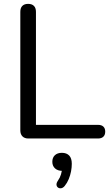

<svg xmlns="http://www.w3.org/2000/svg" viewBox="-20 -730 583 1012"><path d="M129.3 0Q109.4 0 98.2 -11.4Q87.1 -22.8 87.1 -42.7V-667.4Q87.1 -688.3 97.7 -698.9Q108.4 -709.6 128.3 -709.6Q148.1 -709.6 158.8 -698.9Q169.5 -688.3 169.5 -667.4V-71.9H496.6Q515.1 -71.9 524.8 -62.7Q534.6 -53.4 534.6 -36.4Q534.6 -18.9 524.8 -9.5Q515.1 0 496.6 0ZM321.2 249.9Q312.7 260.3 302.9 262.1Q293 263.8 285.9 258.6Q278.8 253.5 277.8 244.1Q276.9 234.7 285.3 222.3Q296.3 206.8 301.6 188.7Q306.9 170.7 306.9 156.1L309.9 170.7Q284.4 170.7 270.1 157.6Q255.8 144.5 255.8 122.9Q255.8 100.7 269.3 88.1Q282.8 75.5 306.3 75.5Q330.9 75.5 344.7 89.8Q358.4 104.2 358.4 133.3Q358.4 152.2 354.5 173.2Q350.5 194.1 342.3 214Q334.1 234 321.2 249.9Z"/></svg>

Font: Nunito ExtraLight
Style: Regular
Weight: 200
Designer: Vernon Adams
Foundry: Vernon Adams
Version: Version 3.602